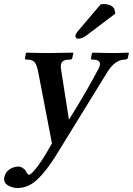

<svg xmlns="http://www.w3.org/2000/svg" viewBox="-26 -696 656 948"><path d="M470.2 -673.8Q476.6 -675.8 486.8 -675.8Q524.4 -675.8 538.6 -651.9L543.5 -628.9L400.9 -521Q378.9 -504.9 359.4 -504.9Q353.5 -504.9 349.4 -509.5Q345.2 -514.2 346.2 -519Q348.6 -531.2 359.4 -543ZM504.4 -340.8 251 70.8Q204.1 146.5 159.2 189.5Q114.3 232.4 59.6 232.4Q36.1 232.4 12.9 218.8Q-10.3 205.1 -4.4 177.7Q1 153.8 21.2 140.1Q41.5 126.5 64.9 126.5Q76.2 126.5 87.2 134Q98.1 141.6 102.1 149.9Q109.9 167 117.7 167Q122.1 167 132.6 157.2Q143.1 147.5 162.1 122.1Q181.2 96.7 202.1 61L230.5 12.2L163.6 -335.9Q156.2 -375 145.3 -388.4Q134.3 -401.9 105.5 -401.9Q100.6 -401.9 98.4 -403.6Q96.2 -405.3 97.2 -409.2L102.1 -434.1L105.5 -436Q169.9 -434.1 211.4 -434.1L332.5 -436L336.4 -434.1L331.1 -410.2Q329.6 -402.3 321.3 -401.9Q292 -401.9 281.7 -391.4Q271.5 -380.9 274.9 -356.9L314.5 -105Q404.8 -250 459.5 -355Q485.4 -401.9 429.7 -401.9Q421.9 -401.9 422.9 -409.2L428.2 -433.1L432.6 -436Q500.5 -434.1 544.4 -434.1L608.9 -436L610.4 -434.1L605.5 -411.1Q603.5 -402.3 592.3 -401.9Q542 -401.9 504.4 -340.8Z"/></svg>

Font: Linux Libertine Slanted
Style: Semibold Slanted
Weight: 600
Designer: Philipp H. Poll
Foundry: Philipp H. Poll
Version: Version 5.1.1